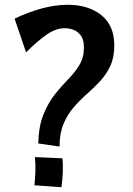

<svg xmlns="http://www.w3.org/2000/svg" viewBox="-20 -777 555 803"><path d="M229 -164 140 -177Q142 -250 162 -299Q182 -348 210 -383Q238 -418 265.5 -446Q293 -474 312 -505Q331 -536 331 -578Q331 -611 318 -628.5Q305 -646 287 -652.5Q269 -659 251 -659Q212 -659 172 -630Q132 -601 89 -558L41 -699Q97 -726 154 -741.5Q211 -757 263 -757Q350 -757 404 -713.5Q458 -670 458 -587Q458 -537 441.5 -501.5Q425 -466 399 -438Q373 -410 343.5 -384Q314 -358 288 -328Q262 -298 245.5 -258.5Q229 -219 229 -164ZM237 6 124 -2Q127 -31 128 -60.5Q129 -90 126 -120L241 -115Q244 -89 242.5 -55Q241 -21 237 6Z"/></svg>

Font: Marhey
Style: Regular
Weight: 400
Designer: Nur Syamsi & Bustanul Arifin
Foundry: Namelatype
Version: Version 1.000; ttfautohint (v1.8.4.7-5d5b)